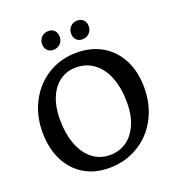

<svg xmlns="http://www.w3.org/2000/svg" viewBox="-147 -935 978 1064"><g transform="rotate(-20 342.0 -402.5)"><path d="M35 -300Q35 -400 77.5 -480Q120 -560 194.5 -605.5Q269 -651 363 -651Q449 -651 514 -612.5Q579 -574 614.5 -504Q650 -434 650 -341Q650 -240 607 -159.5Q564 -79 487.5 -33.5Q411 12 316 12Q232 12 168.5 -26.5Q105 -65 70 -136Q35 -207 35 -300ZM532 -294Q532 -380 507.5 -443.5Q483 -507 437.5 -541Q392 -575 332 -575Q277 -575 236 -545.5Q195 -516 172.5 -462Q150 -408 150 -336Q150 -250 174 -186.5Q198 -123 242 -88.5Q286 -54 345 -54Q401 -54 443 -83.5Q485 -113 508.5 -167.5Q532 -222 532 -294ZM200 -759Q200 -784 216 -800.5Q232 -817 257 -817Q280 -817 293 -802.5Q306 -788 306 -766Q306 -742 290 -725.5Q274 -709 249 -709Q226 -709 213 -723.5Q200 -738 200 -759ZM371 -759Q371 -784 387 -800.5Q403 -817 428 -817Q451 -817 464 -802.5Q477 -788 477 -766Q477 -742 461 -725.5Q445 -709 420 -709Q397 -709 384 -723.5Q371 -738 371 -759Z"/></g></svg>

Font: Alegreya SC Medium
Style: Regular
Weight: 500
Designer: Juan Pablo del Peral
Foundry: Huerta Tipografica
Version: Version 2.007; ttfautohint (v1.6)